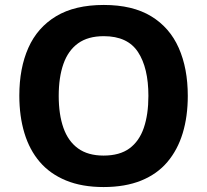

<svg xmlns="http://www.w3.org/2000/svg" viewBox="-20 -745 836 775"><path d="M738 -358Q738 -275 717.5 -207.5Q697 -140 655.5 -91Q614 -42 549.5 -16Q485 10 398 10Q311 10 246.5 -16.5Q182 -43 140.5 -91.5Q99 -140 78.5 -208Q58 -276 58 -359Q58 -470 94.5 -552Q131 -634 206.5 -679.5Q282 -725 399 -725Q515 -725 590 -679.5Q665 -634 701.5 -551.5Q738 -469 738 -358ZM217 -358Q217 -283 236 -229Q255 -175 295 -146Q335 -117 398 -117Q463 -117 502.5 -146Q542 -175 560.5 -229Q579 -283 579 -358Q579 -471 537 -535Q495 -599 399 -599Q335 -599 295 -570Q255 -541 236 -487Q217 -433 217 -358Z"/></svg>

Font: Noto Sans Armenian
Style: Bold
Weight: 700
Version: Version 2.007